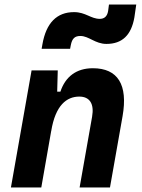

<svg xmlns="http://www.w3.org/2000/svg" viewBox="-20 -829 626 849"><path d="M28.3 0H162.6L206.5 -250.5V-249.5C225.1 -363.8 274.9 -401.9 330.6 -401.9C376 -401.9 397.5 -371.1 387.2 -312.5L332 0H466.3L522 -315.4C546.4 -454.6 501 -527.3 390.6 -527.3C317.4 -527.3 269 -489.7 247.1 -423.8H232.9L235.4 -517.6H119.6ZM164.1 -613.3H290L293 -628.9C298.8 -659.7 311.5 -669.9 335.4 -669.9C373 -669.9 400.9 -634.8 450.7 -634.8C520 -634.8 560.5 -673.3 574.2 -752L582.5 -809.1H461.9L458 -779.8C454.1 -757.3 441.9 -745.6 421.4 -745.6C381.8 -745.6 358.4 -775.4 307.6 -775.4C231.4 -775.4 184.1 -728 167.5 -632.8Z"/></svg>

Font: Cascadia Mono NF
Style: Bold Italic
Weight: 700
Italic angle: -10°
Monospace: yes
Designer: Aaron Bell
Foundry: Saja Typeworks
Version: Version 2404.023